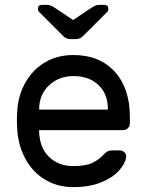

<svg xmlns="http://www.w3.org/2000/svg" viewBox="-20 -755 597 785"><path d="M49 0ZM511 -277V-250Q511 -239 503 -231Q495 -223 484 -223H140V-217Q142 -151 180.5 -113.5Q219 -76 280 -76Q330 -76 357.5 -89Q385 -102 407 -126Q415 -134 421.5 -137Q428 -140 439 -140H469Q481 -140 489 -132Q497 -124 496 -113Q492 -86 466.5 -57.5Q441 -29 393.5 -9.5Q346 10 280 10Q216 10 166 -19.5Q116 -49 86.5 -101Q57 -153 51 -218Q49 -248 49 -264Q49 -280 51 -310Q57 -372 86.5 -422Q116 -472 165.5 -501Q215 -530 280 -530Q387 -530 449 -462Q511 -394 511 -277ZM421 -307V-310Q421 -371 382.5 -407.5Q344 -444 280 -444Q222 -444 181.5 -407Q141 -370 140 -310V-307ZM232 -614 140 -706Q135 -711 135 -719Q135 -735 151 -735H172Q181 -735 187 -732.5Q193 -730 203 -724L279 -673L355 -724Q365 -730 371 -732.5Q377 -735 386 -735H407Q423 -735 423 -719Q423 -711 418 -706L326 -614Q316 -603 308 -599Q300 -595 289 -595H269Q258 -595 250 -599Q242 -603 232 -614Z"/></svg>

Font: Hezaedrus
Style: Regular
Weight: 400
Designer: Hubert & Fischer
Foundry: Hubert & Fischer
Version: Version 1.10;September 3, 2019;FontCreator 11.5.0.2425 64-bi